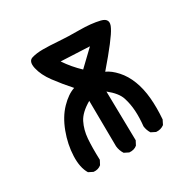

<svg xmlns="http://www.w3.org/2000/svg" viewBox="-124 -645 749 757"><g transform="rotate(-30 250.0 -267.0)"><path d="M256 -6 236 -16Q225 -33 223 -53L221 -261Q176 -235 160.5 -204Q145 -173 142 -135Q139 -97 141 -39L131 -20Q117 -8 96 -10L76 -20Q57 -51 59 -103Q61 -155 80.5 -207Q100 -259 132 -292Q164 -325 195 -335Q162 -372 134.5 -409Q107 -446 99.5 -480.5Q92 -515 113.5 -521.5Q135 -528 164 -528Q193 -528 233.5 -525Q274 -522 327 -522Q380 -522 419 -512.5Q458 -503 438 -466Q421 -431 333 -329Q356 -319 379.5 -293Q403 -267 417 -230.5Q431 -194 435 -149.5Q439 -105 435 -53L425 -33Q409 -21 388 -23L368 -33Q358 -49 356 -67Q360 -105 358 -137Q356 -169 346.5 -198.5Q337 -228 298 -259L302 -35L292 -16Q278 -4 256 -6ZM331 -446 201 -452Q227 -413 262 -380Z"/></g></svg>

Font: Kosefont JP
Style: Regular
Weight: 400
Designer: Nozomi Seto 瀬戸のぞみ
Version: Version 3.00;June 19, 2020